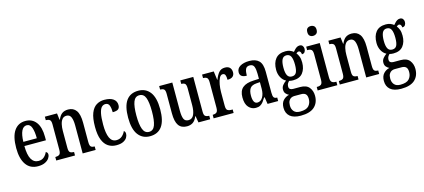

<svg xmlns="http://www.w3.org/2000/svg" viewBox="-70 -1397 5019 2273"><g transform="rotate(-15 2439.5 -260.5)"><path d="M237 10Q141 10 91 -62Q41 -134 41 -264Q41 -405 90 -476Q139 -547 228 -547Q311 -547 358 -485Q405 -423 405 -305V-263H141Q142 -153 172 -101Q202 -49 259 -49Q300 -49 326.5 -72.5Q353 -96 367 -129Q377 -125 383.5 -116.5Q390 -108 390 -94Q390 -72 374 -48Q358 -24 324 -7Q290 10 237 10ZM307 -314Q307 -395 289.5 -444.5Q272 -494 231 -494Q189 -494 166.5 -447.5Q144 -401 142 -314Z M461 0V-43H467Q494 -43 511.5 -55.5Q529 -68 529 -115V-425Q529 -469 512 -481Q495 -493 469 -493H465V-536H614L624 -456H628Q648 -505 677.5 -526Q707 -547 752 -547Q816 -547 850 -500Q884 -453 884 -350V-115Q884 -68 899 -55.5Q914 -43 940 -43H944V0H785V-343Q785 -407 769.5 -444Q754 -481 714 -481Q681 -481 662 -458Q643 -435 635 -397.5Q627 -360 627 -319V-110Q627 -66 643.5 -54.5Q660 -43 686 -43H691V0Z M1197 10Q1141 10 1098 -18Q1055 -46 1031 -106.5Q1007 -167 1007 -265Q1007 -372 1031.5 -433.5Q1056 -495 1098.5 -521Q1141 -547 1194 -547Q1267 -547 1305 -519.5Q1343 -492 1343 -444Q1343 -410 1323.5 -394.5Q1304 -379 1255 -379Q1255 -427 1243 -461Q1231 -495 1195 -495Q1168 -495 1148.5 -475Q1129 -455 1118 -405Q1107 -355 1107 -266Q1107 -160 1132.5 -104Q1158 -48 1213 -48Q1255 -48 1283 -73Q1311 -98 1324 -130Q1333 -124 1337.5 -115Q1342 -106 1342 -91Q1342 -70 1328.5 -46.5Q1315 -23 1283 -6.5Q1251 10 1197 10Z M1609 10Q1518 10 1466 -59Q1414 -128 1414 -269Q1414 -410 1464 -478.5Q1514 -547 1612 -547Q1703 -547 1755 -478.5Q1807 -410 1807 -269Q1807 -128 1757 -59Q1707 10 1609 10ZM1611 -43Q1664 -43 1685 -100.5Q1706 -158 1706 -269Q1706 -380 1685 -436Q1664 -492 1610 -492Q1558 -492 1536.5 -436Q1515 -380 1515 -269Q1515 -158 1537 -100.5Q1559 -43 1611 -43Z M2063 10Q1994 10 1961 -36.5Q1928 -83 1928 -186V-425Q1928 -468 1912.5 -480.5Q1897 -493 1870 -493H1866V-536H2027V-193Q2027 -124 2041.5 -90Q2056 -56 2099 -56Q2144 -56 2164.5 -100.5Q2185 -145 2185 -217V-421Q2185 -469 2169 -481Q2153 -493 2128 -493H2125V-536H2284V-110Q2284 -66 2301 -54.5Q2318 -43 2343 -43H2348V0H2204L2190 -80H2186Q2165 -29 2134.5 -9.5Q2104 10 2063 10Z M2390 0V-43H2393Q2419 -43 2437 -55.5Q2455 -68 2455 -115V-425Q2455 -469 2438 -481Q2421 -493 2395 -493H2392V-536H2535L2549 -430H2552Q2570 -479 2597 -512.5Q2624 -546 2673 -546Q2714 -546 2733.5 -524.5Q2753 -503 2753 -468Q2753 -435 2732 -416.5Q2711 -398 2667 -398Q2667 -439 2658.5 -458Q2650 -477 2627 -477Q2603 -477 2587 -446Q2571 -415 2563 -368.5Q2555 -322 2555 -276V-110Q2555 -66 2572 -54.5Q2589 -43 2615 -43H2635V0Z M2906 10Q2855 10 2819 -29.5Q2783 -69 2783 -151Q2783 -231 2828 -269Q2873 -307 2964 -310L3029 -313V-373Q3029 -429 3016.5 -462Q3004 -495 2964 -495Q2925 -495 2912.5 -465.5Q2900 -436 2900 -386Q2817 -386 2817 -449Q2817 -496 2860 -521.5Q2903 -547 2972 -547Q3050 -547 3089.5 -507.5Q3129 -468 3129 -373V-115Q3129 -73 3140 -58Q3151 -43 3178 -43H3181V0H3051L3038 -84H3031Q3014 -56 2998 -35Q2982 -14 2960.5 -2Q2939 10 2906 10ZM2940 -46Q2981 -46 3005.5 -87Q3030 -128 3030 -191V-272L2988 -269Q2930 -265 2908 -234Q2886 -203 2886 -145Q2886 -99 2899 -72.5Q2912 -46 2940 -46Z M3397 237Q3309 237 3265 199.5Q3221 162 3221 94Q3221 36 3251.5 3.5Q3282 -29 3324 -38Q3305 -47 3288 -65Q3271 -83 3271 -116Q3271 -146 3289.5 -169Q3308 -192 3334 -210Q3298 -228 3275.5 -269Q3253 -310 3253 -362Q3253 -448 3293.5 -497.5Q3334 -547 3416 -547Q3447 -547 3470 -538Q3493 -529 3512 -514Q3520 -523 3532 -536.5Q3544 -550 3559.5 -560Q3575 -570 3595 -570Q3619 -570 3631 -554Q3643 -538 3643 -517Q3643 -495 3632 -478.5Q3621 -462 3596 -462Q3596 -480 3587.5 -492Q3579 -504 3568 -504Q3558 -504 3550.5 -499.5Q3543 -495 3536 -489Q3552 -469 3563 -440.5Q3574 -412 3574 -367Q3574 -290 3535.5 -240.5Q3497 -191 3416 -191Q3407 -191 3392 -192.5Q3377 -194 3368 -197Q3358 -188 3348.5 -172.5Q3339 -157 3339 -135Q3339 -112 3353 -102.5Q3367 -93 3390 -93H3476Q3552 -93 3585.5 -50.5Q3619 -8 3619 52Q3619 138 3564.5 187.5Q3510 237 3397 237ZM3414 -239Q3454 -239 3469.5 -270Q3485 -301 3485 -365Q3485 -431 3469 -464.5Q3453 -498 3414 -498Q3376 -498 3359.5 -464Q3343 -430 3343 -364Q3343 -302 3359.5 -270.5Q3376 -239 3414 -239ZM3400 188Q3477 188 3507.5 154Q3538 120 3538 70Q3538 27 3519.5 9.5Q3501 -8 3466 -8H3380Q3361 -8 3343 0.5Q3325 9 3313 30Q3301 51 3301 88Q3301 132 3325.5 160Q3350 188 3400 188Z M3781 -638Q3757 -638 3741 -652Q3725 -666 3725 -698Q3725 -731 3741 -744.5Q3757 -758 3781 -758Q3805 -758 3822 -744.5Q3839 -731 3839 -698Q3839 -666 3822 -652Q3805 -638 3781 -638ZM3665 0V-43H3675Q3703 -43 3719.5 -56Q3736 -69 3736 -113V-423Q3736 -466 3721 -479.5Q3706 -493 3679 -493H3668V-536H3834V-117Q3834 -71 3850.5 -57Q3867 -43 3896 -43H3906V0Z M3936 0V-43H3942Q3969 -43 3986.5 -55.5Q4004 -68 4004 -115V-425Q4004 -469 3987 -481Q3970 -493 3944 -493H3940V-536H4089L4099 -456H4103Q4123 -505 4152.5 -526Q4182 -547 4227 -547Q4291 -547 4325 -500Q4359 -453 4359 -350V-115Q4359 -68 4374 -55.5Q4389 -43 4415 -43H4419V0H4260V-343Q4260 -407 4244.5 -444Q4229 -481 4189 -481Q4156 -481 4137 -458Q4118 -435 4110 -397.5Q4102 -360 4102 -319V-110Q4102 -66 4118.5 -54.5Q4135 -43 4161 -43H4166V0Z M4627 237Q4539 237 4495 199.5Q4451 162 4451 94Q4451 36 4481.5 3.5Q4512 -29 4554 -38Q4535 -47 4518 -65Q4501 -83 4501 -116Q4501 -146 4519.5 -169Q4538 -192 4564 -210Q4528 -228 4505.5 -269Q4483 -310 4483 -362Q4483 -448 4523.5 -497.5Q4564 -547 4646 -547Q4677 -547 4700 -538Q4723 -529 4742 -514Q4750 -523 4762 -536.5Q4774 -550 4789.5 -560Q4805 -570 4825 -570Q4849 -570 4861 -554Q4873 -538 4873 -517Q4873 -495 4862 -478.5Q4851 -462 4826 -462Q4826 -480 4817.5 -492Q4809 -504 4798 -504Q4788 -504 4780.5 -499.5Q4773 -495 4766 -489Q4782 -469 4793 -440.5Q4804 -412 4804 -367Q4804 -290 4765.5 -240.5Q4727 -191 4646 -191Q4637 -191 4622 -192.5Q4607 -194 4598 -197Q4588 -188 4578.5 -172.5Q4569 -157 4569 -135Q4569 -112 4583 -102.5Q4597 -93 4620 -93H4706Q4782 -93 4815.5 -50.5Q4849 -8 4849 52Q4849 138 4794.5 187.5Q4740 237 4627 237ZM4644 -239Q4684 -239 4699.5 -270Q4715 -301 4715 -365Q4715 -431 4699 -464.5Q4683 -498 4644 -498Q4606 -498 4589.5 -464Q4573 -430 4573 -364Q4573 -302 4589.5 -270.5Q4606 -239 4644 -239ZM4630 188Q4707 188 4737.5 154Q4768 120 4768 70Q4768 27 4749.5 9.5Q4731 -8 4696 -8H4610Q4591 -8 4573 0.5Q4555 9 4543 30Q4531 51 4531 88Q4531 132 4555.5 160Q4580 188 4630 188Z"/></g></svg>

Font: Noto Serif ExtraCondensed Medium
Style: Regular
Weight: 500
Width: 2
Designer: Monotype Design Team
Foundry: Monotype Imaging Inc.
Version: Version 2.015